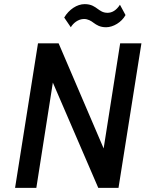

<svg xmlns="http://www.w3.org/2000/svg" viewBox="-20 -910 705 930"><path d="M387 -818C406 -818 421 -809 434 -799C448 -789 464 -778 494 -778C528 -778 569 -802 588 -837L561 -887C543 -859 522 -848 501 -848C478 -848 466 -858 453 -867C439 -877 423 -890 390 -890C353 -890 314 -864 291 -825L323 -778C334 -797 358 -818 387 -818ZM562 -700 482 -191 264 -700H164L53 0H156L236 -510L456 0H554L665 -700Z"/></svg>

Font: Arthouse Owned Medium
Style: Italic
Weight: 500
Italic angle: -10°
Designer: Jeremy Tribby
Foundry: Tribby Type
Version: Version 1.000;PS 001.000;hotconv 1.0.88;makeotf.lib2.5.64775